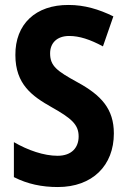

<svg xmlns="http://www.w3.org/2000/svg" viewBox="-20 -744 512 774"><path d="M439 -206C439 -305 388 -360 293 -412C209 -458 182 -478 182 -529C182 -570 209 -599 259 -599C300 -599 343 -585 395 -557L437 -678C378 -707 320 -724 257 -724C123 -725 41 -646 42 -522C42 -404 110 -356 188 -312C268 -267 297 -242 297 -194C297 -150 270 -116 212 -116C157 -116 93 -138 36 -171V-30C91 -2 149 10 213 10C353 10 439 -77 439 -206Z"/></svg>

Font: Noto Sans Arabic UI Cn
Style: Bold
Weight: 700
Width: 3
Designer: Monotype Design Team, Nadine Chahine and Nizar Qandah
Foundry: Monotype Imaging Inc.
Version: Version 2.010